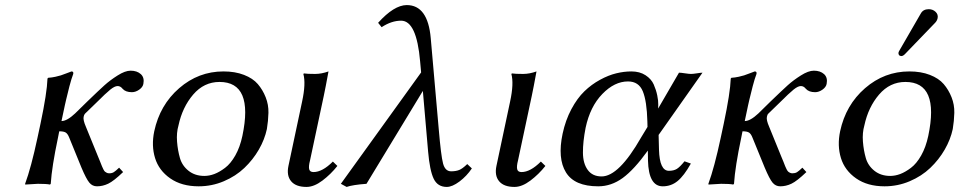

<svg xmlns="http://www.w3.org/2000/svg" viewBox="-20 -718 3748 750"><path d="M266.1 -429.2Q259.3 -411.6 251.2 -380.9Q243.2 -350.1 238.3 -328.6L233.4 -307.1L220.2 -245.1Q241.7 -245.1 273.4 -274.9L321.3 -321.8Q366.2 -365.2 388.2 -385Q410.2 -404.8 439.5 -423.3Q468.8 -441.9 490.2 -441.9Q515.1 -441.9 530 -428.5Q544.9 -415 540 -390.1Q537.6 -377.4 523.7 -367.7Q509.8 -357.9 495.1 -357.9Q470.7 -357.9 459 -371.1Q450.2 -382.3 439 -381.8Q428.2 -381.8 411.1 -368.2Q394 -354.5 356.4 -316.9L312 -273.9Q308.1 -270 306.6 -261.2Q304.2 -249 315.4 -223.1L362.8 -106.9Q366.7 -98.1 371.3 -86.2Q376 -74.2 378.2 -68.8Q380.4 -63.5 383.8 -56.6Q387.2 -49.8 390.1 -47.4Q393.1 -44.9 397.2 -43Q401.4 -41 406.7 -41Q417 -41 424.3 -45.4Q431.6 -49.8 445.3 -63L460.9 -45.9Q424.3 -10.7 402.8 -0.5Q381.3 9.8 358.9 9.8Q340.8 9.8 328.9 -4.6Q316.9 -19 298.3 -63L250.5 -180.2Q244.6 -195.3 236.8 -200.2Q229 -205.1 211.4 -205.1L206.5 -180.2Q182.6 -67.4 178.2 0L175.3 2.9Q162.1 0 127.9 0L78.6 2.9L78.1 0Q101.6 -63.5 126.5 -180.2L138.2 -234.9Q163.6 -355 165.5 -411.1L168 -414.1Q182.6 -415 196.8 -418.2Q210.9 -421.4 217.8 -423.6Q224.6 -425.8 240.5 -431.9Q256.3 -438 259.3 -439Q268.1 -439 266.1 -429.2Z M582.5 -205.1Q604.5 -308.1 679.9 -373.5Q755.4 -439 853 -439Q898.4 -439 933.1 -425.5Q967.8 -412.1 987.1 -389.6Q1006.3 -367.2 1017.8 -338.1Q1029.3 -309.1 1028.6 -277.3Q1027.8 -245.6 1022.5 -213.9Q1013.7 -172.9 991 -133.5Q968.3 -94.2 934.6 -62Q900.9 -29.8 854.2 -10Q807.6 9.8 755.9 9.8Q689.5 9.8 645 -21.2Q600.6 -52.2 585.7 -100.6Q570.8 -148.9 582.5 -205.1ZM837.4 -397.9Q776.9 -397.9 734.6 -348.6Q692.4 -299.3 677.2 -228Q668.9 -199.2 671.6 -164.8Q674.3 -130.4 682.9 -100.6Q691.4 -70.8 716.6 -50.8Q741.7 -30.8 778.3 -30.8Q797.4 -30.8 817.4 -38.3Q837.4 -45.9 859.1 -62.3Q880.9 -78.6 899.2 -110.8Q917.5 -143.1 926.8 -187Q971.2 -397.9 837.4 -397.9Z M1160.2 -321.8Q1175.3 -391.6 1165 -429.2L1167.5 -431.2Q1179.2 -429.2 1210.9 -429.2Q1235.8 -429.2 1263.2 -439Q1251.5 -375 1244.6 -342.8L1190.9 -90.8Q1185.1 -68.4 1187.7 -57.1Q1190.4 -45.9 1204.6 -45.9Q1239.3 -45.9 1280.3 -86.9L1297.9 -69.8Q1272 -37.1 1239.3 -12.5Q1206.5 12.2 1177.2 12.2Q1135.7 12.2 1117.2 -10Q1098.6 -32.2 1106.9 -70.8Z M1823.2 -60.1Q1803.2 -30.3 1774.9 -9Q1746.6 12.2 1725.1 12.2Q1689.5 12.2 1674.1 -19.8Q1658.7 -51.8 1652.3 -126L1631.8 -362.8L1411.6 0Q1357.9 3.9 1334 12.2L1311.5 0L1625 -435.1L1621.1 -478Q1607.4 -637.2 1546.9 -637.2Q1509.3 -637.2 1470.7 -611.8L1457 -628.9Q1519 -697.8 1568.8 -698.2Q1651.4 -698.2 1662.6 -568.8L1693.8 -213.9Q1702.6 -109.9 1710.7 -79.3Q1718.8 -48.8 1742.2 -48.8Q1760.7 -48.8 1773.7 -54Q1786.6 -59.1 1805.2 -77.1Z M1972.7 -321.8Q1987.8 -391.6 1977.5 -429.2L1980 -431.2Q1991.7 -429.2 2023.4 -429.2Q2048.3 -429.2 2075.7 -439Q2064 -375 2057.1 -342.8L2003.4 -90.8Q1997.6 -68.4 2000.2 -57.1Q2002.9 -45.9 2017.1 -45.9Q2051.8 -45.9 2092.8 -86.9L2110.4 -69.8Q2084.5 -37.1 2051.8 -12.5Q2019 12.2 1989.7 12.2Q1948.2 12.2 1929.7 -10Q1911.1 -32.2 1919.4 -70.8Z M2552.7 -190.9 2554.2 -132.8Q2556.6 -50.8 2592.8 -50.8Q2611.8 -50.8 2624 -58.3Q2636.2 -65.9 2653.8 -87.9L2678.7 -79.1Q2651.9 -31.2 2626.7 -10.7Q2601.6 9.8 2568.8 9.8Q2513.7 9.8 2511.2 -90.8L2510.7 -129.9Q2457 -55.2 2412.4 -22.7Q2367.7 9.8 2316.9 9.8Q2224.1 9.8 2190.7 -44.7Q2157.2 -99.1 2177.7 -195.8Q2189 -248.5 2211.9 -291.5Q2234.9 -334.5 2262.7 -361.3Q2290.5 -388.2 2323.7 -406.2Q2356.9 -424.3 2387.2 -431.6Q2417.5 -439 2446.3 -439Q2479 -439 2501.7 -424.1Q2524.4 -409.2 2533.7 -387.9Q2543 -366.7 2547.4 -345.2Q2551.8 -323.7 2551.3 -309.1L2550.8 -293.9L2632.3 -434.1Q2639.6 -434.1 2655.8 -431.6Q2671.9 -429.2 2679.2 -429.2Q2687 -429.2 2702.4 -431.6Q2717.8 -434.1 2724.1 -434.1ZM2509.3 -222.2 2508.8 -243.2Q2506.8 -322.8 2491 -361.3Q2475.1 -399.9 2433.1 -399.9Q2380.4 -399.9 2332.8 -350.8Q2285.2 -301.8 2267.6 -219.2Q2256.8 -164.1 2257.1 -121.8Q2257.3 -79.6 2275.9 -54.2Q2294.4 -28.8 2330.1 -28.8Q2397.5 -28.8 2484.4 -181.2Z M2935.1 -429.2Q2928.2 -411.6 2920.2 -380.9Q2912.1 -350.1 2907.2 -328.6L2902.3 -307.1L2889.2 -245.1Q2910.6 -245.1 2942.4 -274.9L2990.2 -321.8Q3035.2 -365.2 3057.1 -385Q3079.1 -404.8 3108.4 -423.3Q3137.7 -441.9 3159.2 -441.9Q3184.1 -441.9 3199 -428.5Q3213.9 -415 3209 -390.1Q3206.5 -377.4 3192.6 -367.7Q3178.7 -357.9 3164.1 -357.9Q3139.6 -357.9 3127.9 -371.1Q3119.1 -382.3 3107.9 -381.8Q3097.2 -381.8 3080.1 -368.2Q3063 -354.5 3025.4 -316.9L2981 -273.9Q2977.1 -270 2975.6 -261.2Q2973.1 -249 2984.4 -223.1L3031.7 -106.9Q3035.6 -98.1 3040.3 -86.2Q3044.9 -74.2 3047.1 -68.8Q3049.3 -63.5 3052.7 -56.6Q3056.2 -49.8 3059.1 -47.4Q3062 -44.9 3066.2 -43Q3070.3 -41 3075.7 -41Q3085.9 -41 3093.3 -45.4Q3100.6 -49.8 3114.3 -63L3129.9 -45.9Q3093.3 -10.7 3071.8 -0.5Q3050.3 9.8 3027.8 9.8Q3009.8 9.8 2997.8 -4.6Q2985.8 -19 2967.3 -63L2919.4 -180.2Q2913.6 -195.3 2905.8 -200.2Q2897.9 -205.1 2880.4 -205.1L2875.5 -180.2Q2851.6 -67.4 2847.2 0L2844.2 2.9Q2831.1 0 2796.9 0L2747.6 2.9L2747.1 0Q2770.5 -63.5 2795.4 -180.2L2807.1 -234.9Q2832.5 -355 2834.5 -411.1L2836.9 -414.1Q2851.6 -415 2865.7 -418.2Q2879.9 -421.4 2886.7 -423.6Q2893.6 -425.8 2909.4 -431.9Q2925.3 -438 2928.2 -439Q2937 -439 2935.1 -429.2Z M3607.9 -682.1Q3623.5 -682.1 3634.5 -671.9Q3645.5 -661.6 3642.6 -647Q3640.1 -636.2 3632.8 -628.9L3515.1 -506.8Q3507.3 -499 3501.2 -499Q3495.1 -499 3491.9 -502.9Q3488.8 -506.8 3489.7 -512.2Q3490.2 -515.6 3494.1 -522L3576.7 -665Q3585.9 -682.1 3607.9 -682.1ZM3261.7 -205.1Q3283.7 -308.1 3359.1 -373.5Q3434.6 -439 3532.2 -439Q3577.6 -439 3612.3 -425.5Q3647 -412.1 3666.3 -389.6Q3685.5 -367.2 3697 -338.1Q3708.5 -309.1 3707.8 -277.3Q3707 -245.6 3701.7 -213.9Q3692.9 -172.9 3670.2 -133.5Q3647.5 -94.2 3613.8 -62Q3580.1 -29.8 3533.4 -10Q3486.8 9.8 3435.1 9.8Q3368.7 9.8 3324.2 -21.2Q3279.8 -52.2 3264.9 -100.6Q3250 -148.9 3261.7 -205.1ZM3516.6 -397.9Q3456.1 -397.9 3413.8 -348.6Q3371.6 -299.3 3356.4 -228Q3348.1 -199.2 3350.8 -164.8Q3353.5 -130.4 3362.1 -100.6Q3370.6 -70.8 3395.8 -50.8Q3420.9 -30.8 3457.5 -30.8Q3476.6 -30.8 3496.6 -38.3Q3516.6 -45.9 3538.3 -62.3Q3560.1 -78.6 3578.4 -110.8Q3596.7 -143.1 3606 -187Q3650.4 -397.9 3516.6 -397.9Z"/></svg>

Font: Linux Biolinum
Style: Italic
Weight: 400
Italic angle: -12°
Designer: Philipp H. Poll
Foundry: Philipp H. Poll
Version: Version 1.1.3 ; ttfautohint (v0.9)